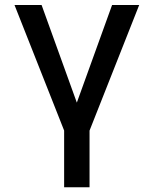

<svg xmlns="http://www.w3.org/2000/svg" viewBox="-20 -538 626 782"><path d="M243.7 0 39.1 -517.6H149.4L308.1 -78.1H277.8L436.5 -517.6H546.9L342.3 0ZM241.2 224.6V-46.9H344.7V224.6Z"/></svg>

Font: Cascadia Mono PL
Style: Regular
Weight: 400
Monospace: yes
Designer: Aaron Bell
Foundry: Saja Typeworks
Version: Version 2102.003